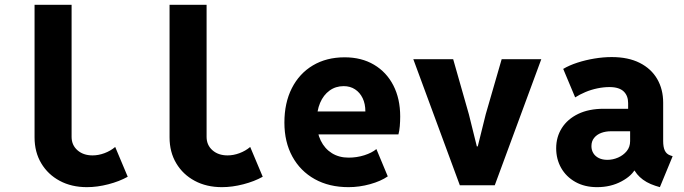

<svg xmlns="http://www.w3.org/2000/svg" viewBox="-20 -772 2852 800"><path d="M342.3 7.8Q277.8 7.8 228.8 -18.6Q179.7 -44.9 151.9 -91.6Q124 -138.2 124 -199.7V-752H278.3V-201.7Q278.3 -167.5 302.7 -146Q327.1 -124.5 365.7 -124.5Q390.1 -124.5 415.3 -133.8Q440.4 -143.1 460 -159.7L512.2 -35.6Q477.5 -16.1 431.4 -4.2Q385.3 7.8 342.3 7.8Z M904.8 7.8Q840.3 7.8 791.3 -18.6Q742.2 -44.9 714.4 -91.6Q686.5 -138.2 686.5 -199.7V-752H840.8V-201.7Q840.8 -167.5 865.2 -146Q889.6 -124.5 928.2 -124.5Q952.6 -124.5 977.8 -133.8Q1002.9 -143.1 1022.5 -159.7L1074.7 -35.6Q1040 -16.1 993.9 -4.2Q947.8 7.8 904.8 7.8Z M1432.1 7.8Q1351.6 7.8 1291.5 -25.6Q1231.4 -59.1 1198.2 -119.6Q1165 -180.2 1165 -261.2Q1165 -343.3 1196 -404.5Q1227.1 -465.8 1283.7 -499.5Q1340.3 -533.2 1416 -533.2Q1486.3 -533.2 1538.3 -502.4Q1590.3 -471.7 1618.9 -416.3Q1647.5 -360.8 1647.5 -286.6Q1647.5 -267.1 1645.8 -246.3Q1644 -225.6 1640.1 -211.9H1287.6V-307.6H1502.4Q1502.4 -339.4 1491 -363Q1479.5 -386.7 1459.2 -399.9Q1439 -413.1 1412.1 -413.1Q1378.4 -413.1 1353 -394.5Q1327.6 -376 1313.7 -343.3Q1299.8 -310.5 1299.8 -266.1Q1299.8 -220.2 1316.4 -186.3Q1333 -152.3 1362.8 -133.8Q1392.6 -115.2 1432.6 -115.2Q1466.8 -115.2 1498.3 -125.2Q1529.8 -135.3 1548.3 -150.9L1595.7 -37.1Q1566.9 -17.1 1522 -4.6Q1477.1 7.8 1432.1 7.8Z M1896 0 1702.1 -525.4H1868.2L1933.6 -295.9L1966.8 -162.1H1970.7L2003.9 -295.9L2070.3 -525.4H2235.4L2041.5 0Z M2467.8 7.8Q2416 7.8 2377.4 -13.9Q2338.9 -35.6 2318.1 -72.3Q2297.4 -108.9 2297.4 -154.3Q2297.4 -201.2 2321 -238.5Q2344.7 -275.9 2389.2 -297.4Q2433.6 -318.8 2496.1 -318.8H2622.1V-225.1H2526.4Q2503.9 -225.1 2485.4 -218.3Q2466.8 -211.4 2455.6 -197.5Q2444.3 -183.6 2444.3 -163.1Q2444.3 -146.5 2452.4 -133.5Q2460.4 -120.6 2475.3 -113.3Q2490.2 -106 2510.7 -106Q2533.7 -106 2555.4 -115.5Q2577.1 -125 2591.3 -142.3Q2605.5 -159.7 2605.5 -184.1V-248.5L2597.2 -270V-342.3Q2597.2 -357.4 2592.8 -369.4Q2588.4 -381.3 2579.3 -390.4Q2570.3 -399.4 2555.4 -404.3Q2540.5 -409.2 2519.5 -409.2Q2495.1 -409.2 2469 -403.8Q2442.9 -398.4 2419.2 -388.4Q2395.5 -378.4 2376.5 -366.2L2326.7 -484.9Q2352.1 -500 2386 -511Q2419.9 -522 2457 -528.1Q2494.1 -534.2 2528.8 -534.2Q2597.7 -534.2 2645.5 -510Q2693.4 -485.8 2718.3 -442.9Q2743.2 -399.9 2743.2 -344.2V-184.6Q2743.2 -159.2 2750 -144.8Q2756.8 -130.4 2771.5 -125L2782.7 -121.1L2729.5 7.8L2710.4 2Q2670.9 -10.7 2645.8 -34.4Q2620.6 -58.1 2614.7 -85.9L2651.9 -61H2584L2628.9 -72.3Q2614.7 -40.5 2569.8 -16.4Q2524.9 7.8 2467.8 7.8Z"/></svg>

Font: Reddit Mono ExtraBold
Style: Regular
Weight: 800
Monospace: yes
Designer: Stephen Hutchings
Foundry: Reddit
Version: Version 1.014